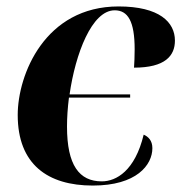

<svg xmlns="http://www.w3.org/2000/svg" viewBox="-20 -566 568 596"><path d="M268 10C404 10 453 -54 453 -106C453 -130 440 -142 426 -148C399 -36 341 -3 296 -3C226 -3 188 -53 188 -173C188 -201 190 -231 194 -263H384V-273H196C214 -399 265 -534 336 -534C377 -534 398 -500 398 -413C398 -389 397 -371 396 -356C493 -356 523 -393 523 -440C523 -497 475 -546 348 -546C120 -546 35 -335 35 -209C35 -56 128 10 268 10Z"/></svg>

Font: Noto Serif Display
Style: Bold Italic
Weight: 700
Italic angle: -12°
Designer: Monotype Design Team
Foundry: Monotype Imaging Inc.
Version: Version 2.009